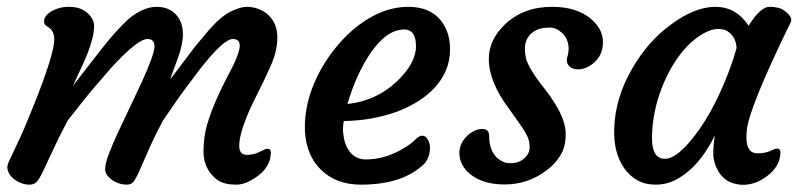

<svg xmlns="http://www.w3.org/2000/svg" viewBox="-20 -525 2291 551"><path d="M403.3 -413.1Q375 -413.1 299.8 -331.1Q243.7 -267.1 218.3 -234.9L174.3 -179.2Q146 -125.5 129.9 -89.8L103.5 -33.2Q93.3 -12.2 85.7 -3.7Q78.1 4.9 65.2 4.9Q52.2 4.9 40.3 0.2Q28.3 -4.4 19.5 -11.7Q1 -27.3 1 -45.9Q1 -53.2 11.7 -74.7L30.3 -114.3Q39.1 -131.8 50.8 -159.2L78.1 -226.1Q135.7 -370.1 135.7 -412.1Q135.7 -434.6 121.1 -445.3L111.3 -452.1Q106.4 -455.6 106.4 -464.1Q106.4 -472.7 113 -480.5Q119.6 -488.3 130.4 -494.1Q152.3 -505.4 174.6 -505.4Q196.8 -505.4 209.5 -500.5Q222.2 -495.6 231.4 -487.3Q250 -470.2 250 -451.7Q250 -433.1 245.1 -414.3Q240.2 -395.5 232.9 -376.2Q225.6 -356.9 217.3 -338.9Q197.8 -296.9 193.1 -287.4Q188.5 -277.8 190.4 -280.3Q279.8 -396 297.9 -417Q335.4 -460.4 356.4 -476.6Q395 -505.4 429.4 -505.4Q463.9 -505.4 484.4 -483.9Q504.9 -462.4 504.9 -427.2Q504.9 -396.5 489.3 -355Q473.6 -313.5 468.3 -296.9L540 -391.6L580.1 -439.5Q616.2 -480 643.6 -492.7Q670.9 -505.4 688.2 -505.4Q705.6 -505.4 722.4 -499Q739.3 -492.7 751 -481Q775.9 -457 775.9 -417.5Q775.9 -379.4 758.3 -339.4Q740.7 -299.3 727.5 -273.7Q714.4 -248 702.1 -222.2Q666.5 -144.5 666.5 -106.9Q666.5 -80.6 688 -80.6Q708.5 -80.6 725.3 -89.4Q742.2 -98.1 747.1 -98.1Q757.3 -98.1 757.3 -87.9Q757.3 -44.4 712.9 -15.1Q683.1 4.9 658.4 4.9Q633.8 4.9 618.7 -1Q603.5 -6.8 591.3 -19.5Q564 -47.9 564 -90.3Q564 -132.8 574.7 -168.5Q585.4 -204.1 600.1 -237.5Q614.7 -271 629.6 -299.1Q644.5 -327.1 652.3 -343.8Q668 -377.9 668 -394Q668 -413.1 647.9 -413.1Q621.6 -413.1 553.2 -325.7Q501.5 -257.8 481.4 -228L447.8 -179.2Q419.4 -125.5 404.3 -89.8L379.4 -33.2Q370.1 -12.2 363.3 -3.7Q356.4 4.9 344.2 4.9Q332 4.9 320.6 1Q309.1 -2.9 300.8 -9.3Q281.7 -23.4 281.7 -39.3Q281.7 -55.2 292.2 -82.8Q302.7 -110.4 318.4 -144.5L386.7 -289.1Q423.3 -369.6 423.3 -391.4Q423.3 -413.1 403.3 -413.1ZM451.7 -275.4Q452.1 -275.4 452.1 -275.9L452.6 -276.9Q451.7 -275.9 451.7 -275.4Z M855 -170.9Q856.9 -213.4 869.1 -252.2Q881.3 -291 901.9 -327.4Q922.4 -363.8 950 -396.2Q977.5 -428.7 1009.8 -453.1Q1079.6 -505.4 1150.9 -505.4Q1234.4 -505.4 1262.2 -436.5Q1272 -413.1 1271.5 -381.1Q1271 -349.1 1259.3 -322Q1247.6 -294.9 1226.8 -272.7Q1206.1 -250.5 1177.5 -232.9Q1148.9 -215.3 1115.2 -203.1Q1045.9 -178.7 966.8 -177.7Q964.8 -170.9 964.4 -157.2Q963.9 -143.6 967.3 -126.7Q970.7 -109.9 979 -96.7Q996.6 -67.4 1029.8 -67.4Q1086.4 -67.4 1140.1 -100.6Q1159.2 -111.8 1171.1 -123.8Q1183.1 -135.7 1191.9 -135.7Q1200.7 -135.7 1207.3 -125.2Q1213.9 -114.7 1213.9 -101.6Q1213.9 -75.7 1199.2 -56.6Q1137.7 4.9 1016.1 4.9Q944.3 4.9 900.9 -38.1Q852.1 -86.9 855 -170.9ZM1140.1 -440.4Q1088.9 -440.4 1041.5 -370.1Q1001.5 -309.6 977.1 -226.6Q1058.6 -234.9 1118.7 -291Q1173.8 -343.8 1173.8 -392.1Q1173.8 -440.4 1140.1 -440.4Z M1298.3 -85.9Q1298.3 -101.1 1304.9 -114Q1311.5 -127 1321.3 -135.7Q1341.8 -154.8 1364.3 -154.8Q1383.8 -154.8 1383.8 -134.8Q1383.8 -84 1417.5 -64Q1429.7 -56.6 1442.9 -56.6Q1456.1 -56.6 1465.3 -59.6Q1474.6 -62.5 1482.4 -68.8Q1500 -83 1500 -102.5Q1500 -122.1 1491.2 -138.4Q1482.4 -154.8 1469.2 -172.9L1441.4 -211.9Q1382.8 -290 1382.8 -356Q1382.8 -410.6 1429.2 -455.1Q1481.9 -505.4 1564.5 -505.4Q1636.7 -505.4 1677.2 -469.7Q1710.4 -440.9 1710.4 -403.8Q1710.4 -365.2 1681.2 -342.3Q1654.8 -321.8 1628.4 -327.1Q1616.7 -329.6 1610.4 -339.1Q1604 -348.6 1607.9 -360.8Q1611.8 -373 1611.8 -386.2Q1611.8 -399.4 1606.9 -410.6Q1602.1 -421.9 1593.8 -429.7Q1576.7 -445.8 1557.9 -445.8Q1539.1 -445.8 1526.9 -441.7Q1514.6 -437.5 1505.4 -429.7Q1486.3 -412.1 1486.3 -386.5Q1486.3 -360.8 1495.1 -342.3Q1503.9 -323.7 1516.8 -305.2Q1529.8 -286.6 1544.9 -267.6Q1560.1 -248.5 1572.8 -227.5Q1603.5 -178.2 1603.5 -140.9Q1603.5 -103.5 1587.9 -78.4Q1572.3 -53.2 1547.4 -35.2Q1494.1 4.4 1428.2 4.4Q1365.2 4.4 1328.6 -25.9Q1298.3 -51.3 1298.3 -85.9Z M2122.1 -129.9Q2122.1 -85 2153.8 -85Q2175.8 -85 2190.2 -91.8Q2204.6 -98.6 2209.5 -98.6Q2219.7 -98.6 2219.7 -87.9Q2219.7 -45.9 2175.8 -15.6Q2129.4 16.1 2081.1 0Q2049.3 -11.2 2034.2 -48.3Q2026.9 -67.4 2026.9 -83Q2026.9 -108.4 2031.7 -136.7Q1986.3 -43.9 1918.9 -8.8Q1892.1 4.9 1861.8 4.9Q1831.5 4.9 1809.3 -7.6Q1787.1 -20 1771.5 -42Q1739.7 -87.9 1742.7 -157.2Q1745.6 -244.1 1793.9 -327.6Q1838.4 -405.8 1906.2 -455.1Q1974.1 -505.4 2033.2 -505.4Q2092.3 -505.4 2128.4 -451.2Q2162.1 -505.4 2188 -505.4Q2215.8 -505.4 2230 -495.1Q2256.8 -475.6 2249 -460.9Q2126.5 -210 2123 -148.4Q2122.1 -139.6 2122.1 -129.9ZM1851.1 -127.9Q1851.1 -69.3 1888.7 -69.3Q1917.5 -69.3 1959.5 -118.2Q2021 -189.9 2068.4 -311.5Q2083.5 -349.6 2093.8 -387.7Q2091.8 -420.9 2065.9 -436.5Q2057.1 -441.9 2039.8 -441.9Q2022.5 -441.9 1999.3 -429.2Q1976.1 -416.5 1954.3 -394.5Q1932.6 -372.6 1913.8 -342.5Q1895 -312.5 1880.9 -277.3Q1851.1 -202.1 1851.1 -127.9Z"/></svg>

Font: Courgette
Style: Regular
Weight: 400
Designer: Karolina Lach
Foundry: Sorkin Type Co.
Version: Version 1.002